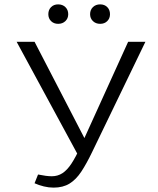

<svg xmlns="http://www.w3.org/2000/svg" viewBox="-20 -849 721 878"><path d="M225 9Q203 9 180.5 3.5Q158 -2 138 -11L154 -51Q174 -47 189 -45Q204 -43 217 -43Q244 -43 265.5 -57Q287 -71 306.5 -100.5Q326 -130 348 -178L566 -658H645L401 -153Q376 -101 352 -64.5Q328 -28 298 -9.5Q268 9 225 9ZM340 -134 56 -658H138L386 -179ZM246 -740Q226 -740 213.5 -752.5Q201 -765 201 -784Q201 -804 213.5 -816.5Q226 -829 246 -829Q266 -829 279 -816.5Q292 -804 292 -784Q292 -765 279 -752.5Q266 -740 246 -740ZM438 -740Q418 -740 405 -752.5Q392 -765 392 -784Q392 -804 405 -816.5Q418 -829 438 -829Q458 -829 470.5 -816.5Q483 -804 483 -784Q483 -765 470.5 -752.5Q458 -740 438 -740Z"/></svg>

Font: Ysabeau Office
Style: Regular
Weight: 400
Designer: Christian Thalmann (Catharsis Fonts)
Version: Version 2.001;gftools[0.9.30]; featfreeze: tnum,lnum,ss02